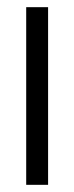

<svg xmlns="http://www.w3.org/2000/svg" viewBox="-20 -515 207 535"><path d="M53 0V-495H114V0Z"/></svg>

Font: Alumni Sans
Style: Regular
Weight: 400
Designer: Robert E. Leuschke
Foundry: Robert E. Leuschke
Version: Version 1.018